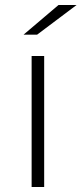

<svg xmlns="http://www.w3.org/2000/svg" viewBox="-20 -745 325 765"><path d="M106 -522H156V0H106ZM213 -725H285L128 -607H74Z"/></svg>

Font: Hilab Light
Style: Regular
Weight: 300
Designer: Cristianderson Lima
Foundry: Cristianderson
Version: Version 1.0